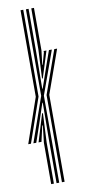

<svg xmlns="http://www.w3.org/2000/svg" viewBox="-91 -835 386 870"><g transform="rotate(-10 102.0 -400.0)"><path d="M95.8 0V-200.5L97.5 -370H95.5L64.2 -275.5L37 -196.2H23.8L95.8 -401.8V-800H108V-601.8L106.2 -432.8H108.2L142.8 -533.2L166.5 -600H179.8L108 -400.5V0ZM0 -196.2 71 -402V-800H83.5V-400.8L12.5 -196.2ZM113.2 -478.5 119.8 -610.5 120.5 -800H132.8V-604L125 -539.5H127.2L142 -593.2V-600H155L116.8 -478.5ZM120.5 0V-401.2L191 -600H204L132.8 -400V0ZM71 0V-190.5L80 -268.5H77.2L63 -205.5L61 -196.2H47.5L86.2 -323H90L83.5 -190V0Z"/></g></svg>

Font: Big Shoulders Inline Text Light
Style: Regular
Weight: 300
Designer: Patric King
Foundry: XO Type Co
Version: Version 1.000